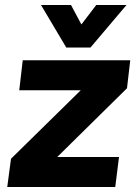

<svg xmlns="http://www.w3.org/2000/svg" viewBox="-20 -749 556 768"><path d="M9 -1 24 -114 303 -388H57L71 -508H501L488 -396L209 -121H456L441 -1ZM245 -559 144 -729H264L334 -598H265L365 -729H486L342 -559Z"/></svg>

Font: Inclusive Sans
Style: Italic
Weight: 400
Italic angle: -7°
Designer: Olivia King
Foundry: Olivia King
Version: Version 2.004